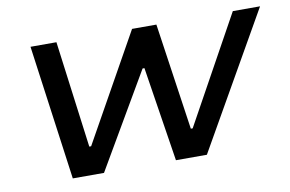

<svg xmlns="http://www.w3.org/2000/svg" viewBox="-60 -613 1080 715"><g transform="rotate(-10 480.0 -255.0)"><path d="M162 0 92 -510H190L243 -106H250L476 -510H568L627 -106H634L857 -510H960L669 0H552L496 -358H489L280 0Z"/></g></svg>

Font: Saira Expanded Medium
Style: Italic
Weight: 500
Width: 7
Italic angle: -12°
Designer: Hector Gatti with collaboration of the Omnibus-Type team
Foundry: Omnibus-Type
Version: Version 1.101